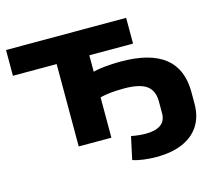

<svg xmlns="http://www.w3.org/2000/svg" viewBox="-121 -861 1380 1209"><g transform="rotate(-15 569.0 -257.0)"><path d="M755 191Q713 191 672 185.5Q631 180 602 170L634 22Q658 27 684 29.5Q710 32 729 32Q792 32 826 8Q860 -16 860 -66V-142Q860 -214 815 -246.5Q770 -279 667 -279Q642 -279 615.5 -277.5Q589 -276 562.5 -272.5Q536 -269 512 -263V0H299V-537H14V-705H797V-537H512V-430Q533 -436 562.5 -440Q592 -444 626.5 -446Q661 -448 693 -448Q883 -448 978 -373Q1073 -298 1073 -148V-72Q1073 13 1035 71.5Q997 130 926.5 160.5Q856 191 755 191Z"/></g></svg>

Font: Nunito Sans 10pt Expanded Black
Style: Regular
Weight: 900
Width: 7
Designer: Vernon Adams
Foundry: Vernon Adams
Version: Version 3.101;gftools[0.9.27]